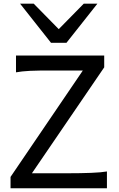

<svg xmlns="http://www.w3.org/2000/svg" viewBox="-20 -1011 641 1031"><path d="M539.6 -649.4 151.4 -80.6H341.8Q413.6 -80.6 469.2 -82.8Q524.9 -85 554.2 -90.3V0H36.6V-61L424.8 -632.3H258.8Q222.7 -632.3 193.6 -632.1Q164.6 -631.8 141.1 -630.6Q117.7 -629.4 99.1 -627.4Q80.6 -625.5 65.9 -622.6V-712.9H539.6ZM161.1 -991.2 295.4 -854.5 429.7 -991.2H502.9L336.9 -781.2H253.9L87.9 -991.2Z"/></svg>

Font: Andika FrenchTight
Style: Regular
Weight: 400
Designer: Victor Gaultney, Annie Olsen, Julie Remington, Don Collingsworth, Eric Hays, Becca Hirsbrunner
Foundry: SIL International
Version: Version 5.000 ; Dig1 Dig4Opn Dig7 LnSpcTght